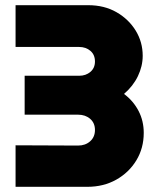

<svg xmlns="http://www.w3.org/2000/svg" viewBox="-20 -720 615 740"><path d="M40 0V-160L281 -159Q309 -159 327.5 -175.5Q346 -192 346 -219Q346 -246 327.5 -262Q309 -278 281 -278H75V-428H285Q311 -428 328.5 -443Q346 -458 346 -483Q346 -509 328.5 -524Q311 -539 285 -539H40V-700H320Q382 -700 429 -673Q476 -646 503 -602Q530 -558 530 -505Q530 -465 511.5 -426.5Q493 -388 458 -358Q494 -331 514 -292.5Q534 -254 534 -208Q534 -149 505.5 -102Q477 -55 428 -27.5Q379 0 317 0Z"/></svg>

Font: MuseoModerno ExtraBold
Style: Regular
Weight: 800
Designer: Pablo Cosgaya, Héctor Gatti, Marcela Romero, and the Authors of The MuseoModerno Project.
Foundry: Omnibus-Type Team
Version: Version 1.001